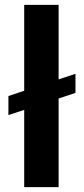

<svg xmlns="http://www.w3.org/2000/svg" viewBox="-20 -770 347 790"><path d="M290.5 -466.3V-387.7L221.2 -364.7V0H79.6V-317.9L14.6 -296.4V-375L79.6 -396.5V-750H221.2V-443.4Z"/></svg>

Font: Vazirmatn UI
Style: Bold
Weight: 700
Designer: Saber Rastikerdar
Foundry: Saber Rastikerdar
Version: Version 33.003